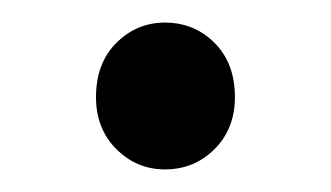

<svg xmlns="http://www.w3.org/2000/svg" viewBox="-20 -138 293 170"><path d="M126 12Q101 12 83 -6Q65 -24 65 -52Q65 -82 83 -100Q101 -118 126 -118Q152 -118 170 -100Q188 -82 188 -52Q188 -24 170 -6Q152 12 126 12Z"/></svg>

Font: Assistant Medium
Style: Regular
Weight: 500
Designer: Hebrew By Ben Nathan, Latin by Paul Hunt
Version: Version 3.000